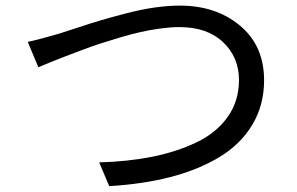

<svg xmlns="http://www.w3.org/2000/svg" viewBox="-20 -669 1040 672"><path d="M77.1 -522.5Q107.4 -528.3 185.5 -550.8Q192.4 -552.7 245.6 -570.3Q298.8 -587.9 332 -597.7Q365.2 -607.4 418.9 -621.6Q472.7 -635.7 520.5 -642.6Q568.4 -649.4 609.4 -649.4Q736.3 -649.4 820.3 -579.1Q904.3 -508.8 904.3 -387.7Q904.3 -300.8 862.8 -231.9Q821.3 -163.1 747.1 -118.7Q672.9 -74.2 576.2 -49.3Q479.5 -24.4 362.3 -17.6L327.1 -100.6Q428.7 -103.5 513.7 -120.6Q598.6 -137.7 668 -170.9Q737.3 -204.1 776.9 -259.8Q816.4 -315.4 816.4 -388.7Q816.4 -468.8 760.7 -521.5Q705.1 -574.2 607.4 -574.2Q578.1 -574.2 542 -569.3Q505.9 -564.5 473.1 -557.1Q440.4 -549.8 399.4 -537.6Q358.4 -525.4 329.6 -516.1Q300.8 -506.8 261.2 -491.7Q221.7 -476.6 202.1 -469.2Q182.6 -461.9 150.4 -448.7Q118.2 -435.5 114.3 -433.6Z"/></svg>

Font: Nasu
Style: Regular
Weight: 400
Designer: Ryoko NISHIZUKA (kana &amp; ideographs); Paul D. Hunt (Latin, Greek &amp; Cyrillic); Wenlong ZHANG (bopomofo); Sandoll C
Version: Version 2014.1215